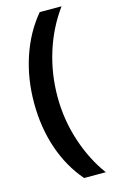

<svg xmlns="http://www.w3.org/2000/svg" viewBox="-132 -766 589 975"><g transform="rotate(-15 162.5 -278.0)"><path d="M296.9 158.2H183.1Q111.3 75.2 73.7 -35.6Q36.1 -146.5 36.1 -274.9Q36.1 -403.3 74 -516.1Q111.8 -628.9 183.1 -713.9H297.9Q230 -620.6 194.6 -507.8Q159.2 -395 159.2 -274.7Q159.2 -154.3 195.8 -42Q232.4 70.3 296.9 158.2Z"/></g></svg>

Font: Open Sans Hebrew Condensed
Style: Bold
Weight: 700
Width: 3
Foundry: Ascender Corporation, Yanek Iontef
Version: Version 2.001;PS 002.001;hotconv 1.0.70;makeotf.lib2.5.58329